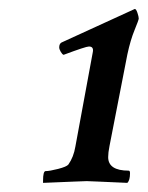

<svg xmlns="http://www.w3.org/2000/svg" viewBox="-20 -768 330 429"><path d="M76.2 -359.4V-364.3Q76.2 -385.7 82 -385.7Q90.8 -385.7 109.9 -390.6Q128.9 -395.5 132.8 -400.4Q144.5 -417 148.4 -440.4L187.5 -652.3Q189.5 -664.1 178.7 -664.1Q171.9 -664.1 122.1 -645.5Q119.1 -646.5 115.7 -652.3Q112.3 -658.2 112.3 -662.1Q112.3 -669.9 117.2 -672.9L281.2 -748Q284.2 -748 287.1 -739.3Q290 -730.5 290 -726.6Q290 -723.6 280.8 -701.2Q271.5 -678.7 264.6 -646.5L224.6 -441.4Q221.7 -426.8 221.7 -417Q221.7 -386.7 267.6 -386.7Q270.5 -386.7 270.5 -380.9Q270.5 -365.2 264.6 -359.4Q216.8 -361.3 199.2 -362.3Q181.6 -363.3 173.8 -363.3Q165 -363.3 146.5 -362.3Q127.9 -361.3 76.2 -359.4Z"/></svg>

Font: Crimson Text SemiBold
Style: Italic
Weight: 600
Italic angle: -11°
Designer: Sebastian Kosch
Foundry: Sebastian Kosch
Version: Version 1.100; ttfautohint (v1.8.4)